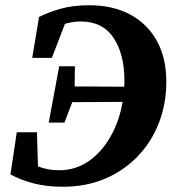

<svg xmlns="http://www.w3.org/2000/svg" viewBox="-20 -695 668 733"><path d="M219 18Q159 18 110 5.5Q61 -7 20 -29L44 -190H121L125 -60Q161 -45 205 -45Q269 -45 319 -80Q369 -115 402.5 -174.5Q436 -234 448 -306L256 -305L226 -227H166L206 -442H266L265 -365L454 -364Q455 -370 455 -376Q455 -382 455 -388Q455 -488 413.5 -550.5Q372 -613 288 -613Q258 -613 228 -604L178 -474H103L129 -630Q161 -647 209 -661Q257 -675 321 -675Q410 -675 476 -640Q542 -605 578.5 -539.5Q615 -474 615 -383Q615 -300 587 -227Q559 -154 506.5 -99Q454 -44 381.5 -13Q309 18 219 18Z"/></svg>

Font: Source Serif 4 SmText
Style: Bold Italic
Weight: 700
Italic angle: -12°
Designer: Frank Grießhammer
Foundry: Adobe
Version: Version 4.005;hotconv 1.1.0;makeotfexe 2.6.0